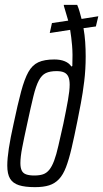

<svg xmlns="http://www.w3.org/2000/svg" viewBox="-20 -763 425 791"><path d="M124 8Q83 8 58 0Q33 -8 21.5 -27Q10 -46 10 -81Q10 -110 16.5 -152.5Q23 -195 36 -253Q53 -334 67 -386Q81 -438 97 -466.5Q113 -495 138 -506.5Q163 -518 204 -518Q229 -518 247 -510.5Q265 -503 274 -489L278 -491Q280 -540 277 -575Q274 -610 269 -640L185 -627L194 -668L261 -678Q257 -692 252.5 -707Q248 -722 243 -739V-743H298Q304 -729 308 -714.5Q312 -700 316 -685L385 -696L375 -654L324 -647Q329 -619 331 -590Q333 -561 333 -531Q333 -477 327 -428Q321 -379 313 -337Q305 -295 299 -265Q286 -200 275 -153Q264 -106 252 -74.5Q240 -43 223 -25Q206 -7 182.5 0.5Q159 8 124 8ZM121 -40Q143 -40 157.5 -45Q172 -50 183 -63.5Q194 -77 203 -101Q212 -125 220.5 -162.5Q229 -200 241 -253Q253 -311 260 -350.5Q267 -390 267 -414Q267 -435 261.5 -447Q256 -459 244.5 -464.5Q233 -470 213 -470Q186 -470 169 -462Q152 -454 140 -431.5Q128 -409 117.5 -366Q107 -323 92 -253Q79 -194 71.5 -155Q64 -116 64 -91Q64 -72 69.5 -60.5Q75 -49 88 -44.5Q101 -40 121 -40Z"/></svg>

Font: Saira UltraCondensed
Style: Italic
Weight: 400
Width: 1
Italic angle: -12°
Designer: Hector Gatti with collaboration of the Omnibus-Type team
Foundry: Omnibus-Type
Version: Version 1.101